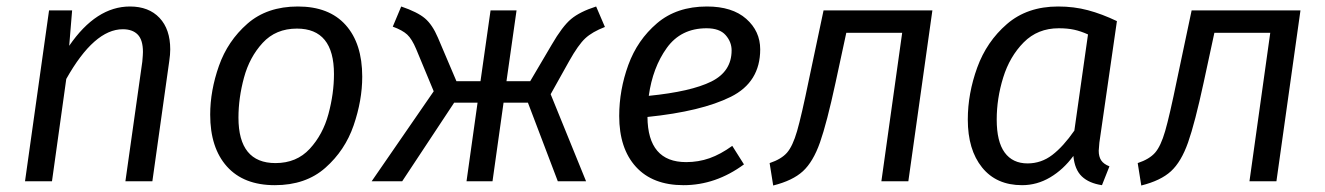

<svg xmlns="http://www.w3.org/2000/svg" viewBox="-20 -558 4080 591"><path d="M504 -406Q504 -390 501 -370L449 0H366L418 -368Q420 -390 420 -398Q420 -435 404 -451.5Q388 -468 358 -468Q270 -468 184 -315L140 0H57L131 -526H202L193 -417Q276 -538 380 -538Q438 -538 471 -503Q504 -468 504 -406Z M627 -205Q627 -279 654 -355.5Q681 -432 741.5 -485Q802 -538 897 -538Q993 -538 1044 -481Q1095 -424 1095 -322Q1095 -249 1068.5 -172Q1042 -95 981.5 -41.5Q921 12 826 12Q730 12 678.5 -45.5Q627 -103 627 -205ZM1008 -330Q1008 -470 894 -470Q829 -470 788.5 -426Q748 -382 731 -319Q714 -256 714 -196Q714 -56 828 -56Q893 -56 933.5 -100Q974 -144 991 -207Q1008 -270 1008 -330Z M1842 -475Q1803 -460 1781.5 -440Q1760 -420 1732 -370L1675 -268L1784 0H1697L1605 -242H1530L1496 0H1416L1450 -242H1378L1218 0H1124L1315 -277L1261 -407Q1248 -438 1233.5 -451.5Q1219 -465 1189 -476L1215 -538Q1265 -521 1288 -501.5Q1311 -482 1328 -442L1385 -308H1459L1490 -526H1570L1539 -308H1612L1678 -420Q1711 -477 1738 -499.5Q1765 -522 1815 -538Z M1973 -198Q1974 -59 2092 -59Q2130 -59 2164 -71Q2198 -83 2234 -109L2270 -52Q2183 12 2084 12Q1989 12 1937.5 -44.5Q1886 -101 1886 -201Q1886 -281 1914 -358Q1942 -435 2002.5 -486.5Q2063 -538 2156 -538Q2234 -538 2277 -500Q2320 -462 2320 -406Q2320 -305 2229.5 -260Q2139 -215 1973 -198ZM2232 -403Q2232 -429 2213.5 -450Q2195 -471 2155 -471Q2076 -471 2032.5 -410.5Q1989 -350 1977 -263Q2107 -276 2169.5 -307Q2232 -338 2232 -403Z M2776 0H2693L2757 -457H2585L2552 -304Q2525 -179 2504 -119.5Q2483 -60 2451.5 -31Q2420 -2 2360 13L2349 -56Q2385 -68 2402.5 -88Q2420 -108 2433.5 -154.5Q2447 -201 2470 -313L2515 -526H2850Z M3418 -493 3364 -119Q3362 -99 3362 -94Q3362 -76 3369.5 -64.5Q3377 -53 3395 -46L3372 12Q3332 6 3310 -15Q3288 -36 3284 -78Q3253 -36 3212.5 -12Q3172 12 3126 12Q3047 12 3003 -42.5Q2959 -97 2959 -190Q2959 -270 2988 -350Q3017 -430 3079.5 -484Q3142 -538 3237 -538Q3286 -538 3329 -526.5Q3372 -515 3418 -493ZM3048 -190Q3048 -122 3072.5 -88.5Q3097 -55 3143 -55Q3185 -55 3219 -81Q3253 -107 3287 -156L3329 -452Q3307 -462 3286.5 -466.5Q3266 -471 3239 -471Q3174 -471 3131 -427.5Q3088 -384 3068 -319.5Q3048 -255 3048 -190Z M3909 0H3826L3890 -457H3718L3685 -304Q3658 -179 3637 -119.5Q3616 -60 3584.5 -31Q3553 -2 3493 13L3482 -56Q3518 -68 3535.5 -88Q3553 -108 3566.5 -154.5Q3580 -201 3603 -313L3648 -526H3983Z"/></svg>

Font: FiraGO Book
Style: Italic
Weight: 350
Italic angle: -8°
Designer: bBox Type GmbH
Foundry: bBox Type GmbH
Version: Version 1.001